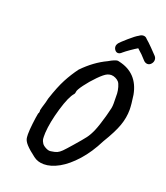

<svg xmlns="http://www.w3.org/2000/svg" viewBox="-163 -974 983 1140"><g transform="rotate(20 328.5 -404.0)"><path d="M101 -61Q100 -66 100 -79Q100 -107 105 -149Q110 -191 115 -216Q119 -220 119.5 -228Q120 -236 119 -238Q119 -241 124 -258Q136 -295 141 -320Q168 -402 194 -451Q220 -500 252 -543Q320 -613 397 -649Q436 -672 453 -672Q456 -672 462 -670Q585 -643 609 -514Q618 -453 618 -422Q618 -372 600 -321Q582 -270 535 -193Q495 -113 444.5 -56.5Q394 0 343.5 28Q293 56 249 56Q210 56 183 35Q144 6 123 -17Q102 -40 101 -61ZM376 -113Q418 -161 435 -183.5Q452 -206 466.5 -240Q481 -274 499 -338L505 -361Q511 -382 513.5 -395.5Q516 -409 516 -425L515 -488Q514 -506 508 -527Q502 -548 494 -557Q486 -566 472.5 -572.5Q459 -579 445 -579Q435 -579 422 -574Q403 -566 369 -531.5Q335 -497 308.5 -461Q282 -425 282 -413Q282 -412 281 -407Q280 -402 277 -398Q251 -370 224.5 -280Q198 -190 194 -123Q193 -94 194.5 -83Q196 -72 205 -58Q212 -47 230.5 -37.5Q249 -28 263 -31Q287 -34 300.5 -40Q314 -46 328.5 -60.5Q343 -75 376 -113ZM437 -715Q426 -715 418 -725Q410 -735 410 -747Q410 -758 418 -769Q426 -779 463 -811.5Q500 -844 519 -854Q532 -864 545 -864Q560 -864 569 -852Q585 -839 611 -812.5Q637 -786 648 -774Q657 -764 657 -751Q657 -737 647 -725.5Q637 -714 624 -714Q608 -714 595 -730Q575 -754 541 -783Q524 -773 499.5 -756Q475 -739 461 -727Q449 -715 437 -715Z"/></g></svg>

Font: Caveat
Style: Bold
Weight: 700
Designer: Pablo Impallari
Foundry: Pablo Impallari
Version: Version 1.500; ttfautohint (v1.6)